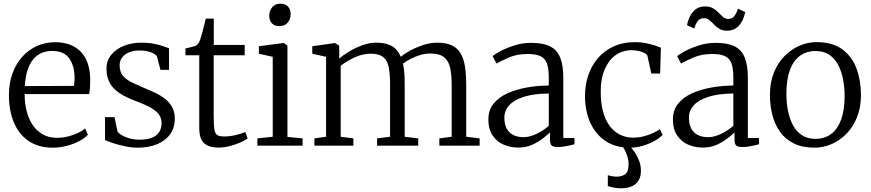

<svg xmlns="http://www.w3.org/2000/svg" viewBox="-20 -792 4736 1044"><path d="M267 11Q189.5 11 136.2 -25Q83 -61 55.8 -125.5Q28.5 -190 28.5 -274.5Q28.5 -339.5 47.8 -392.5Q67 -445.5 101.2 -483.5Q135.5 -521.5 181.2 -542Q227 -562.5 279.5 -562.5Q367.5 -562.5 417.5 -512.5Q467.5 -462.5 470.5 -366.5Q470.5 -338 469.5 -317.2Q468.5 -296.5 464.5 -280.5H114Q114 -231 125 -187.8Q136 -144.5 158 -112Q180 -79.5 213.2 -61Q246.5 -42.5 290.5 -42.5Q333.5 -42.5 376.8 -58Q420 -73.5 443 -93.5L458 -59Q439 -39.5 408.8 -23.8Q378.5 -8 341.5 1.5Q304.5 11 267 11ZM115 -324 382.5 -325Q384 -333.5 384.8 -346.8Q385.5 -360 385.5 -369Q385.5 -432.5 357 -473.8Q328.5 -515 263 -515Q231.5 -515 205.8 -503.8Q180 -492.5 160.5 -469.2Q141 -446 129.5 -410Q118 -374 115 -324Z M728.5 11Q697 11 661.8 3.8Q626.5 -3.5 596.8 -13.2Q567 -23 551 -30.5V-155H602.5L619 -77Q625 -67 643 -56.5Q661 -46 685.8 -39.2Q710.5 -32.5 738 -32.5Q780.5 -32.5 807 -43.5Q833.5 -54.5 846 -74.8Q858.5 -95 858.5 -122.5Q858.5 -151.5 842 -172.2Q825.5 -193 792.8 -210.2Q760 -227.5 710.5 -245.5Q659.5 -265 625.8 -288.5Q592 -312 575.5 -343.5Q559 -375 559 -418.5Q559 -462.5 585 -494.2Q611 -526 654.2 -543Q697.5 -560 748 -560Q787.5 -560 817.5 -554Q847.5 -548 868 -540.5Q888.5 -533 899 -529.5V-412H852.5L833.5 -485Q828.5 -494 814.8 -501.5Q801 -509 781.8 -513.2Q762.5 -517.5 740.5 -517.5Q709 -518 684 -508.2Q659 -498.5 644.8 -480.5Q630.5 -462.5 630.5 -437.5Q630.5 -401 649 -379.5Q667.5 -358 696.8 -344Q726 -330 758.5 -316Q791.5 -302.5 822.2 -288Q853 -273.5 877.2 -254.8Q901.5 -236 916 -209.8Q930.5 -183.5 930.5 -147Q930.5 -97.5 905.2 -62.2Q880 -27 834.5 -8Q789 11 728.5 11Z M1166 10.5Q1119 10.5 1091.2 -11.8Q1063.5 -34 1063.5 -98V-491.5H988.5V-528.5Q997 -530.5 1008.8 -533.2Q1020.5 -536 1030.8 -538.8Q1041 -541.5 1045 -544Q1051 -547.5 1054.8 -551.5Q1058.5 -555.5 1061.8 -561.2Q1065 -567 1068 -575.5Q1072.5 -587.5 1078.8 -610.8Q1085 -634 1090.8 -657Q1096.5 -680 1099 -691H1142.5V-547.5H1310.5V-491.5H1142V-159.5Q1142 -109 1146.2 -86Q1150.5 -63 1163.2 -56.5Q1176 -50 1201 -50Q1229.5 -50 1263.8 -58.2Q1298 -66.5 1314 -74.5L1326.5 -39Q1312 -28 1286 -16.8Q1260 -5.5 1228.5 2.5Q1197 10.5 1166 10.5Z M1379.5 0V-39.5L1463 -48.5V-483L1387.5 -500V-540.5L1519 -558H1524L1543 -543V-47.5L1625.5 -39.5V0ZM1498.5 -650Q1472 -650 1458 -665.8Q1444 -681.5 1444 -707Q1444 -732 1459.5 -752Q1475 -772 1505 -772H1506Q1532 -772 1546.2 -756Q1560.5 -740 1560.5 -715Q1560.5 -689.5 1545 -669.8Q1529.5 -650 1499.5 -650Z M1689.5 0V-39.5L1753 -48.5V-483L1678 -500V-540.5L1801 -558L1824 -544.5L1825 -506L1824 -473Q1845.5 -492 1879 -512.2Q1912.5 -532.5 1951 -546.2Q1989.5 -560 2025.5 -560Q2078.5 -560 2110.8 -541.5Q2143 -523 2159.5 -483Q2177.5 -499 2210.5 -517Q2243.5 -535 2282.2 -547.5Q2321 -560 2357 -560Q2404.5 -560 2435.2 -546Q2466 -532 2483.2 -504Q2500.5 -476 2507.8 -433Q2515 -390 2515 -331.5V-48.5L2588 -39.5V0H2369V-39.5L2436 -48.5V-328.5Q2436 -384.5 2427.8 -422.8Q2419.5 -461 2394.5 -481Q2369.5 -501 2320 -501Q2292.5 -501 2265.2 -493Q2238 -485 2213.5 -472.2Q2189 -459.5 2171.5 -446Q2174.5 -431 2176.8 -412.8Q2179 -394.5 2179.8 -373.8Q2180.5 -353 2180.5 -330V-48.5L2254 -39.5V0H2030.5V-39.5L2101 -48.5V-330.5Q2101 -386.5 2094 -424.2Q2087 -462 2064.5 -481Q2042 -500 1995 -500Q1952 -500 1908.2 -479.8Q1864.5 -459.5 1832.5 -434.5V-48.5L1901.5 -39.5V0Z M2798.5 10.5Q2755.5 10.5 2718.5 -5.5Q2681.5 -21.5 2658.5 -55.5Q2635.5 -89.5 2635.5 -142.5Q2635.5 -194 2664.2 -229Q2693 -264 2740.8 -285.2Q2788.5 -306.5 2846.5 -316.5Q2904.5 -326.5 2964 -327V-370.5Q2964 -418.5 2954.2 -446.2Q2944.5 -474 2919.5 -486.2Q2894.5 -498.5 2849 -498.5Q2792 -498.5 2748.2 -479.8Q2704.5 -461 2679.5 -446.5L2658.5 -487Q2669 -496.5 2701 -513.8Q2733 -531 2777 -545Q2821 -559 2868 -559Q2933 -559 2971.2 -539.8Q3009.5 -520.5 3026.2 -478.5Q3043 -436.5 3043 -369V-41.5H3103.5V-7.5Q3092.5 -4.5 3077.2 -1Q3062 2.5 3045 5Q3028 7.5 3013 7.5Q2991.5 7.5 2981 0.5Q2970.5 -6.5 2970.5 -34.5V-72Q2958.5 -60.5 2933.8 -40.8Q2909 -21 2874.8 -5.2Q2840.5 10.5 2798.5 10.5ZM2827 -46Q2859 -46 2896.8 -63.8Q2934.5 -81.5 2964 -108V-283.5Q2885 -283 2831.2 -266.5Q2777.5 -250 2750 -220.8Q2722.5 -191.5 2722.5 -152.5Q2722.5 -114 2736.5 -90.5Q2750.5 -67 2774 -56.5Q2797.5 -46 2827 -46Z M3405 11Q3326 11 3271.8 -25.8Q3217.5 -62.5 3189.5 -125.5Q3161.5 -188.5 3161 -267.5Q3160.5 -326.5 3177.8 -379.8Q3195 -433 3229.5 -474Q3264 -515 3315.5 -539Q3367 -563 3435.5 -563Q3464 -563 3491 -557.5Q3518 -552 3539.5 -545Q3561 -538 3573.5 -533L3569.5 -392H3521.5L3500.5 -488Q3499 -495.5 3486.8 -502.5Q3474.5 -509.5 3455.5 -514.2Q3436.5 -519 3414.5 -519Q3365 -519 3327.2 -492Q3289.5 -465 3268 -415Q3246.5 -365 3246.5 -296Q3246 -232.5 3259 -185Q3272 -137.5 3295.8 -106.2Q3319.5 -75 3352 -59.2Q3384.5 -43.5 3422.5 -43.5Q3452.5 -43.5 3480.2 -50.8Q3508 -58 3530.5 -68.5Q3553 -79 3568 -89.5L3583 -58.5Q3565 -40 3536.2 -24.2Q3507.5 -8.5 3473.2 1.2Q3439 11 3405 11ZM3357.5 232Q3338.5 232 3318.2 228.2Q3298 224.5 3285 219.5V160.5Q3295.5 164 3309.8 166.2Q3324 168.5 3332 168.5Q3360.5 168.5 3379.2 155.5Q3398 142.5 3398 99Q3398 79 3391.5 59Q3385 39 3376.8 23.2Q3368.5 7.5 3363.5 0L3385 -6L3402 0Q3412.5 10 3427.5 30.5Q3442.5 51 3453.8 78.5Q3465 106 3465 136.5Q3465 169.5 3451.2 190.8Q3437.5 212 3413.2 222Q3389 232 3357.5 232Z M3802 10.5Q3759 10.5 3722 -5.5Q3685 -21.5 3662 -55.5Q3639 -89.5 3639 -142.5Q3639 -194 3667.8 -229Q3696.5 -264 3744.2 -285.2Q3792 -306.5 3850 -316.5Q3908 -326.5 3967.5 -327V-370.5Q3967.5 -418.5 3957.8 -446.2Q3948 -474 3923 -486.2Q3898 -498.5 3852.5 -498.5Q3795.5 -498.5 3751.8 -479.8Q3708 -461 3683 -446.5L3662 -487Q3672.5 -496.5 3704.5 -513.8Q3736.5 -531 3780.5 -545Q3824.5 -559 3871.5 -559Q3936.5 -559 3974.8 -539.8Q4013 -520.5 4029.8 -478.5Q4046.5 -436.5 4046.5 -369V-41.5H4107V-7.5Q4096 -4.5 4080.8 -1Q4065.5 2.5 4048.5 5Q4031.5 7.5 4016.5 7.5Q3995 7.5 3984.5 0.5Q3974 -6.5 3974 -34.5V-72Q3962 -60.5 3937.2 -40.8Q3912.5 -21 3878.2 -5.2Q3844 10.5 3802 10.5ZM3830.5 -46Q3862.5 -46 3900.2 -63.8Q3938 -81.5 3967.5 -108V-283.5Q3888.5 -283 3834.8 -266.5Q3781 -250 3753.5 -220.8Q3726 -191.5 3726 -152.5Q3726 -114 3740 -90.5Q3754 -67 3777.5 -56.5Q3801 -46 3830.5 -46ZM3715.5 -655.5Q3725.5 -703.5 3750.2 -730.2Q3775 -757 3813 -757Q3840 -757 3857.2 -746.8Q3874.5 -736.5 3887 -723.2Q3899.5 -710 3911.5 -699.5Q3923.5 -689 3939.5 -689Q3960.5 -689 3972.5 -704Q3984.5 -719 3992.5 -745L4032 -726.5Q4022.5 -678.5 3997.2 -651.8Q3972 -625 3934 -625Q3908.5 -625 3891.8 -635.2Q3875 -645.5 3862.5 -658.8Q3850 -672 3837.5 -682.5Q3825 -693 3807.5 -693Q3786.5 -693 3774.5 -678Q3762.5 -663 3755 -637Z M4166.5 -276Q4166.5 -344 4188 -397.2Q4209.5 -450.5 4246 -487.2Q4282.5 -524 4327.5 -543.5Q4372.5 -563 4419.5 -563Q4507.5 -563 4560.8 -523.2Q4614 -483.5 4637.8 -418Q4661.5 -352.5 4661.5 -276Q4661.5 -208.5 4640.2 -155Q4619 -101.5 4582.5 -64.5Q4546 -27.5 4501 -8.2Q4456 11 4409 11Q4343 11 4296.5 -12Q4250 -35 4221.5 -75Q4193 -115 4179.8 -166.8Q4166.5 -218.5 4166.5 -276ZM4414 -37Q4463.5 -37 4499 -63.2Q4534.5 -89.5 4553.5 -141.2Q4572.5 -193 4572.5 -269Q4572.5 -318 4563.8 -362.2Q4555 -406.5 4536.5 -440.8Q4518 -475 4488.2 -494.8Q4458.5 -514.5 4415 -514.5Q4365 -514.5 4329.5 -488.5Q4294 -462.5 4275 -411Q4256 -359.5 4256 -283Q4256 -233.5 4264.8 -189.2Q4273.5 -145 4292.2 -110.5Q4311 -76 4341.2 -56.5Q4371.5 -37 4414 -37Z"/></svg>

Font: Merriweather 36pt Light
Style: Regular
Weight: 300
Designer: Eben Sorkin
Foundry: Eben Sorkin
Version: Version 2.100